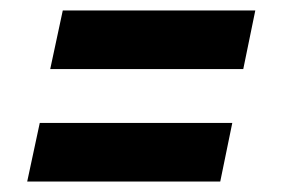

<svg xmlns="http://www.w3.org/2000/svg" viewBox="-20 -448 555 367"><path d="M100 -428 76 -316H445L468 -428ZM56 -213 32 -101H401L424 -213Z"/></svg>

Font: DonutKreme
Style: Regular
Weight: 400
Designer: Impallari Type
Foundry: Impallari Type
Version: Version 2.100